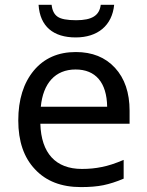

<svg xmlns="http://www.w3.org/2000/svg" viewBox="-20 -760 604 790"><path d="M291.5 -606C381.8 -606 441.4 -654.8 449.7 -740.2H394.5C389.2 -696.8 359.4 -676.8 293.5 -676.8C255.9 -676.8 230.5 -681.6 216.8 -691.4C203.1 -700.7 194.8 -717.3 192.4 -740.2H138.7C144.5 -650.9 199.7 -606 291.5 -606ZM313 9.8C348.6 9.8 379.4 7.3 405.3 2C431.2 -3.4 459 -12.2 488.8 -24.9V-102.1C454.1 -87.4 424.3 -77.6 398.4 -72.8C372.6 -67.4 345.7 -64.9 316.9 -64.9C209.5 -64.9 149.4 -129.4 146 -251H513.2V-304.2C513.2 -378.4 493.2 -437.5 453.1 -481C413.1 -524.4 359.4 -545.9 292 -545.9C219.2 -545.9 161.6 -520.5 119.1 -469.7C76.7 -418.5 55.2 -350.1 55.2 -264.2C55.2 -178.7 78.1 -111.8 124 -63.5C169.4 -14.6 232.4 9.8 313 9.8ZM291 -474.1C373 -474.1 419.4 -420.9 420.9 -320.8H147.9C157.2 -417 207 -474.1 291 -474.1Z"/></svg>

Font: Noto Reveo Sans
Style: Regular
Weight: 400
Designer: Monotype Design team
Foundry: Monotype Imaging Inc.
Version: Version 1.04